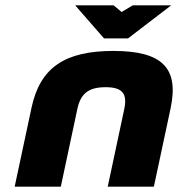

<svg xmlns="http://www.w3.org/2000/svg" viewBox="-20 -700 668 720"><path d="M98 -295 35 0H208L270 -291C282 -348 311 -373 376 -373C440 -373 458 -348 446 -291L384 0H557L620 -295C651 -444 590 -509 405 -509C225 -509 130 -448 98 -295ZM262 -680 370 -556H460L622 -680H478L436 -655L406 -680Z"/></svg>

Font: LT Wave Black
Style: Italic
Weight: 900
Designer: Daniel Lyons
Version: Version 2.5 (Glyphs App)